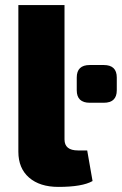

<svg xmlns="http://www.w3.org/2000/svg" viewBox="-20 -720 478 753"><path d="M233 -700V-173Q233 -130 286 -130H322L343 -10Q303 13 209 13Q136 13 94 -23.5Q52 -60 52 -125V-700ZM387 -317H332Q281 -317 281 -366V-416Q281 -465 332 -465H387Q438 -465 438 -416V-366Q438 -317 387 -317Z"/></svg>

Font: Ezarion Extra Bold
Style: Regular
Weight: 800
Designer: Natanael Gama
Version: Version 1.001;PS 001.001;hotconv 1.0.70;makeotf.lib2.5.58329